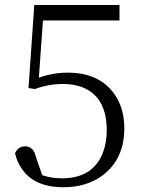

<svg xmlns="http://www.w3.org/2000/svg" viewBox="-20 -746 575 779"><path d="M154.3 -663.1 137.7 -430.7Q195.3 -451.2 254.9 -451.2Q384.8 -451.2 446.3 -361.3Q484.4 -304.7 484.4 -225.6Q484.4 -99.6 394.5 -33.2Q330.1 13.7 237.3 13.7Q87.9 13.7 45.9 -106.4Q43 -115.2 41 -124Q52.7 -151.4 82 -152.3Q109.4 -152.3 121.1 -124Q125 -114.3 127.9 -102.5L151.4 -35.2Q188.5 -22.5 231.4 -22.5Q355.5 -22.5 396.5 -124Q413.1 -165 413.1 -217.8Q413.1 -351.6 315.4 -391.6Q280.3 -405.3 237.3 -405.3Q175.8 -405.3 122.1 -384.8L95.7 -388.7L119.1 -725.6H464.8V-663.1Z"/></svg>

Font: GenYoMin JP Light
Style: Regular
Weight: 300
Version: Version 1.001;PS 1;hotconv 16.6.51;makeotf.lib2.5.65220 DEVE